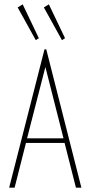

<svg xmlns="http://www.w3.org/2000/svg" viewBox="-20 -860 415 880"><path d="M328 0 276 -205H99L47 0H22L184 -634H192L353 0ZM188 -553 104 -226H271ZM144 -676 61 -826 84 -840 158 -685ZM264 -676 181 -826 204 -840 278 -685Z"/></svg>

Font: Inconsolata Condensed ExtraLight
Style: Regular
Weight: 200
Width: 3
Monospace: yes
Designer: Raph Levien, Cyreal, Brenton Simpson
Foundry: Raph Levien, Cyreal, Google
Version: Version 3.100; ttfautohint (v1.8.4.7-5d5b)